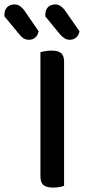

<svg xmlns="http://www.w3.org/2000/svg" viewBox="-100 -843 394 869"><path d="M190 -2Q183 1 169.5 3.5Q156 6 141 6Q110 6 96.5 -5.5Q83 -17 83 -44V-607Q91 -609 104.5 -611.5Q118 -614 133 -614Q162 -614 176 -603Q190 -592 190 -564ZM-80 -769V-774Q-80 -799 -67 -811Q-54 -823 -35 -823Q-20 -823 -9 -815Q2 -807 10 -796L75 -701Q70 -681 58.5 -672Q47 -663 31 -663Q17 -663 6.5 -669.5Q-4 -676 -12 -687ZM105 -769V-774Q105 -799 117.5 -811Q130 -823 150 -823Q164 -823 175 -815Q186 -807 194 -796L260 -701Q255 -681 243.5 -672Q232 -663 216 -663Q202 -663 191.5 -670Q181 -677 172 -687Z"/></svg>

Font: Baloo 2 Medium
Style: Regular
Weight: 500
Designer: Sarang Kulkarni and Ek Type
Foundry: Ek Type
Version: Version 1.640;hotconv 1.0.111;makeotfexe 2.5.65597; ttfautoh